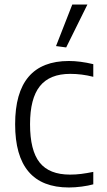

<svg xmlns="http://www.w3.org/2000/svg" viewBox="-20 -820 474 850"><path d="M228 -616 300 -800H367L273 -610ZM285 10Q47 10 47 -270Q47 -550 285 -550Q334 -550 393 -536V-480Q342 -493 291 -493Q200 -493 156.5 -438.5Q113 -384 113 -270Q113 -154 155.5 -100.5Q198 -47 290 -47Q315 -47 339 -50Q363 -53 393 -59V-4Q372 2 342 6Q312 10 285 10Z"/></svg>

Font: Encode Sans Narrow
Style: Light
Weight: 300
Designer: Pablo Impallari, Andres Torresi
Foundry: Pablo Impallari, Andres Torresi
Version: Version 1.000; ttfautohint (v1.00) -l 8 -r 50 -G 200 -x 14 -